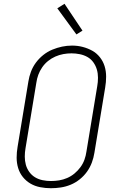

<svg xmlns="http://www.w3.org/2000/svg" viewBox="-20 -987 640 1015"><path d="M249 8Q220 8 192 2.5Q164 -3 141 -16.5Q118 -30 101 -51Q84 -72 76 -98.5Q68 -125 68 -153.5Q68 -182 73 -211L130 -556Q134 -582 143.5 -607.5Q153 -633 169.5 -655.5Q186 -678 208.5 -696Q231 -714 256.5 -724.5Q282 -735 308 -740.5Q334 -746 361 -746Q390 -746 417 -739Q444 -732 467.5 -719Q491 -706 508 -684.5Q525 -663 533 -637Q541 -611 541 -582Q541 -553 536 -524L479 -179Q475 -153 465.5 -127.5Q456 -102 440 -79.5Q424 -57 401.5 -39Q379 -21 353.5 -10.5Q328 0 301.5 4Q275 8 249 8ZM249 -30Q271 -30 292.5 -33.5Q314 -37 335 -46Q356 -55 374 -70Q392 -85 405.5 -103.5Q419 -122 426.5 -143Q434 -164 437 -186L494 -531Q498 -553 498 -576Q498 -599 492 -619.5Q486 -640 473.5 -657.5Q461 -675 442.5 -685.5Q424 -696 402 -700.5Q380 -705 358 -705Q336 -705 314.5 -701Q293 -697 272.5 -688Q252 -679 234 -664.5Q216 -650 203 -631Q190 -612 182.5 -591.5Q175 -571 172 -549L115 -204Q111 -182 111 -159.5Q111 -137 116.5 -116.5Q122 -96 134.5 -78.5Q147 -61 165 -50Q183 -39 205 -34.5Q227 -30 249 -30ZM384 -805 283 -943 321 -967 416 -825Z"/></svg>

Font: Iosevka Curly Slab XLtExObl
Style: Regular
Weight: 200
Width: 7
Italic angle: -9°
Monospace: yes
Designer: Belleve Invis
Foundry: Belleve Invis
Version: Version 11.0.0; ttfautohint (v1.8.3)